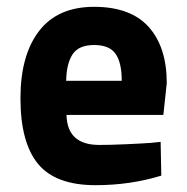

<svg xmlns="http://www.w3.org/2000/svg" viewBox="-20 -531 547 563"><path d="M271 -106Q303 -106 348 -108Q393 -110 422 -112L451 -115L453 -16Q362 12 260 12Q143 12 91.5 -50.5Q40 -113 40 -243Q40 -369 94.5 -440Q149 -511 256 -511Q363 -511 416 -452Q469 -393 469 -287L459 -194H175Q177 -106 271 -106ZM174 -294H337Q337 -347 319 -373Q301 -399 256 -399Q211 -399 193 -372Q175 -345 174 -294Z"/></svg>

Font: TypoPRO Titillium Maps
Style: 999 wt
Weight: 900
Designer: Campivisivi
Foundry: Accademia di Belle Arti di Urbino and students of MA course of Visual design
Version: Version 001.001